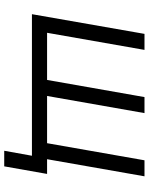

<svg xmlns="http://www.w3.org/2000/svg" viewBox="80 -640 688 887"><g transform="rotate(90 423.5 -196.0)"><path d="M699 0H45L136 -520H210L131 -70H641L720 -520H794L715 -70H783L748 128H676ZM428 -520H502L420 -54H346Z"/></g></svg>

Font: Fixel Italic Variable Display Thin
Style: Italic
Weight: 100
Italic angle: -10°
Designer: AlfaBravo + MacPaw
Foundry: Kyrylo Tkachov, Marchela Mozhyna, Serhii Makarenko, Maria Weinstein, Zakhar Kryvoshyya
Version: Version 1.210;Glyphs 3.2 (3217)